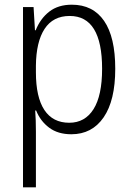

<svg xmlns="http://www.w3.org/2000/svg" viewBox="-20 -562 561 818"><path d="M471 -269Q471 -134 421.5 -62Q372 10 284 10Q227 10 189.5 -18Q152 -46 134 -91H130Q133 -51 133 -1V236H78V-532H123L129 -433H132Q152 -483 190 -512.5Q228 -542 286 -542Q376 -542 423.5 -473Q471 -404 471 -269ZM133 -282V-254Q133 -148 169 -93.5Q205 -39 275 -39Q342 -39 378.5 -97Q415 -155 415 -269Q415 -494 277 -494Q206 -494 170 -439Q134 -384 133 -282Z"/></svg>

Font: Noto Sans UI NarrowLight
Style: Regular
Weight: 300
Width: 4
Designer: Monotype Design Team
Foundry: Monotype Imaging Inc.
Version: Version 1.001